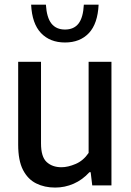

<svg xmlns="http://www.w3.org/2000/svg" viewBox="-20 -816 575 845"><path d="M222.5 9.5Q176 9.5 139.2 -8.8Q102.5 -27 81.2 -68.2Q60 -109.5 60 -179.5V-544H160.5V-185Q160.5 -125.5 185.5 -102.8Q210.5 -80 250.5 -80Q279 -80 313 -94.5Q347 -109 370 -143V-544H470.5V0H386L379 -58H373.5Q343 -24.5 304.2 -7.5Q265.5 9.5 222.5 9.5ZM266 -629Q200 -629 160.5 -670.5Q121 -712 117 -795.5H182Q185.5 -738.5 206.5 -712.2Q227.5 -686 266 -686Q305 -686 325.5 -712.2Q346 -738.5 349 -795.5H414Q410 -711.5 371 -670.2Q332 -629 266 -629Z"/></svg>

Font: Encode Sans SemiCondensed SemiCondensed Medium
Style: Regular
Weight: 500
Width: 4
Designer: Multiple Designers
Foundry: Impallari Type
Version: Version 3.000; ttfautohint (v1.8.3) -l 8 -r 50 -G 200 -x 14 